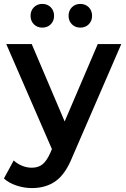

<svg xmlns="http://www.w3.org/2000/svg" viewBox="-31 -759 642 980"><path d="M588 -534 338 43Q303 130 253 165.5Q203 201 132 201Q92 201 53 188Q14 175 -11 152L39 60Q57 77 81.5 87Q106 97 131 97Q164 97 185.5 80Q207 63 225 23L234 2L1 -534H131L299 -139L468 -534ZM125 -678Q125 -705 142 -722Q159 -739 185 -739Q211 -739 228 -722Q245 -705 245 -678Q245 -652 228 -635Q211 -618 185 -618Q159 -618 142 -635Q125 -652 125 -678ZM319 -678Q319 -705 336 -722Q353 -739 379 -739Q405 -739 422 -722Q439 -705 439 -678Q439 -652 422 -635Q405 -618 379 -618Q353 -618 336 -635Q319 -652 319 -678Z"/></svg>

Font: APTA Sans SemiBold
Style: Bold
Weight: 600
Version: Version 7.200